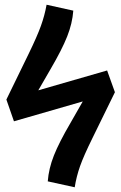

<svg xmlns="http://www.w3.org/2000/svg" viewBox="-20 -777 513 812"><path d="M466 -387 371 -193Q334 -118 318.5 -74Q303 -30 296 15L182 -10Q186 -64 208 -119.5Q230 -175 278 -257L330 -348L39 -264L7 -356L101 -549Q137 -623 153 -667.5Q169 -712 177 -757L290 -732Q286 -678 264 -622.5Q242 -567 194 -485L142 -395L433 -479Z"/></svg>

Font: Fira Sans Medium
Style: Regular
Weight: 500
Designer: bBox Type GmbH & Carrois Corporate GbR & Edenspiekermann AG
Foundry: bBox Type GmbH & Carrois Corporate GbR & Edenspiekermann AG
Version: Version 4.301